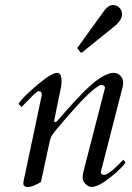

<svg xmlns="http://www.w3.org/2000/svg" viewBox="-20 -729 526 763"><path d="M207 -439.5Q224.6 -439.5 224.6 -406.7Q224.6 -392.1 222.9 -384.3Q221.2 -376.5 218.5 -363.3Q215.8 -350.1 210.4 -324Q205.1 -297.9 195.3 -249.5Q195.3 -244.1 199.5 -244.1Q203.6 -244.1 207.3 -248.3Q210.9 -252.4 218.8 -261.2Q226.6 -270 242.9 -288.8Q259.3 -307.6 278.1 -327.9Q296.9 -348.1 317.1 -368.2Q337.4 -388.2 357.4 -404.3Q402.8 -439.5 432.6 -439.5Q447.3 -439.5 458.3 -428Q469.2 -416.5 469.2 -403.8Q469.2 -391.1 467.8 -384.8L380.9 -46.9V-44.9Q380.9 -34.2 393.1 -34.2Q412.6 -34.2 461.9 -85.9Q467.3 -91.3 469.7 -93.8L479 -84.5Q469.2 -65.4 423.8 -28.3Q371.6 13.7 345.2 13.7Q330.6 13.7 319.6 2.2Q308.6 -9.3 308.6 -21.7Q308.6 -34.2 310.1 -41L397 -378.9V-380.9Q397 -385.3 392.8 -388.4Q388.7 -391.6 382.1 -391.4Q375.5 -391.1 360.1 -379.6Q344.7 -368.2 326.2 -350.1Q307.6 -332 287.4 -310.1Q267.1 -288.1 248.5 -266.6Q197.8 -208 189.2 -195.1Q180.7 -182.1 177.7 -168L142.6 -5.4Q108.9 14.2 90.8 14.2Q72.8 14.2 72.8 0Q72.8 -6.3 75.2 -16.6Q79.6 -36.1 80.6 -41.5L146 -351.1V-353Q146 -366.7 134.8 -366.7Q127.4 -366.7 110.4 -349.4Q93.3 -332 65.4 -303.7L53.7 -315.9Q64.5 -337.9 131.8 -394.5Q185.5 -439.5 207 -439.5ZM289.1 -535.2Q287.1 -537.1 287.1 -538.1Q287.1 -539.1 289.1 -541L393.1 -685.1Q410.6 -709 427.7 -709Q444.8 -709 454.8 -698Q464.8 -687 464.8 -672.4Q464.8 -649.9 438 -627L306.6 -521Q304.2 -519.5 302.7 -519.5Q301.3 -519.5 299.8 -521Z"/></svg>

Font: Cardo-Italic
Style: Italic
Weight: 400
Italic angle: -12°
Designer: David J. Perry
Foundry: David J. Perry
Version: Version 0.991